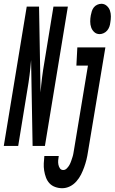

<svg xmlns="http://www.w3.org/2000/svg" viewBox="-65 -770 605 1013"><path d="M461 -590Q444 -590 432.5 -600.5Q421 -611 416 -625.5Q411 -640 411 -656.5Q411 -673 414 -689Q416 -700 419.5 -711Q423 -722 430 -731Q437 -740 448 -745Q459 -750 470 -750Q486 -750 498 -739.5Q510 -729 515 -714.5Q520 -700 520 -683.5Q520 -667 517 -651Q516 -640 512 -629Q508 -618 500.5 -609Q493 -600 482 -595Q471 -590 461 -590ZM-45 0 76 -735H141L149 -282Q152 -322 157 -361.5Q162 -401 169 -441L217 -735H293L172 0H107L99 -453Q96 -413 91 -373.5Q86 -334 79 -294L31 0ZM263 223Q244 223 226 216.5Q208 210 196 197Q184 184 177.5 166.5Q171 149 168 130Q165 111 166 92Q167 73 169 53H245Q243 64 242 75.5Q241 87 243 98Q245 109 251 118Q257 127 269 127Q279 127 287.5 118.5Q296 110 301.5 100Q307 90 310.5 79.5Q314 69 317.5 58.5Q321 48 322.5 37.5Q324 27 326 17L399 -424H338L343 -520H491L399 32Q396 53 391 73Q386 93 379 112.5Q372 132 362.5 151Q353 170 338 187Q323 204 303.5 213.5Q284 223 263 223Z"/></svg>

Font: Iosevka SS18
Style: Bold Italic
Weight: 700
Italic angle: -9°
Monospace: yes
Designer: Belleve Invis
Foundry: Belleve Invis
Version: Version 25.1.1; ttfautohint (v1.8.4)